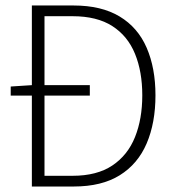

<svg xmlns="http://www.w3.org/2000/svg" viewBox="-20 -679 640 699"><path d="M96 0V-331H19V-364L96 -369V-659H248Q349 -659 415.5 -619Q482 -579 514 -505Q546 -431 546 -332Q546 -232 514 -157Q482 -82 416 -41Q350 0 249 0ZM142 -39H244Q333 -39 389 -76.5Q445 -114 471.5 -180Q498 -246 498 -332Q498 -418 471.5 -483Q445 -548 389 -584Q333 -620 244 -620H142V-369H307V-331H142Z"/></svg>

Font: Source Code Pro ExtraLight Light
Style: Regular
Weight: 300
Monospace: yes
Version: Version 1.018;hotconv 1.0.116;makeotfexe 2.5.65601